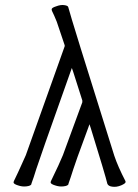

<svg xmlns="http://www.w3.org/2000/svg" viewBox="-20 -726 540 751"><path d="M418 4Q404 2 400 -7Q392 -41 335 -225L330 -240L325 -226Q271 -80 267 -65Q256 -30 248 -8V-7Q247 1 228 3Q212 5 195 -1Q179 -6 178 -12Q178 -14 179 -17Q214 -89 226 -119L302 -326V-327V-328V-331V-332V-333Q282 -396 266 -446L261 -460L256 -446Q127 -83 122 -65Q117 -48 112 -33.5Q107 -19 103 -8V-7Q102 1 83 3Q67 5 50 -1Q34 -6 33 -12Q33 -14 34 -17Q52 -54 63 -79Q74 -104 81 -119L233 -545V-547V-549Q207 -628 202 -641Q192 -666 183 -684Q182 -688 182 -690Q183 -696 199 -701Q217 -708 231 -706Q246 -704 247 -698Q256 -661 427 -117Q441 -75 471 -17V-13Q470 -8 454 -1Q435 7 418 4Z"/></svg>

Font: LXGW WenKai Mono TC Light
Style: Regular
Weight: 300
Designer: LXGW / Fontworks Inc.
Foundry: LXGW / Fontworks Inc.
Version: Version 1.330